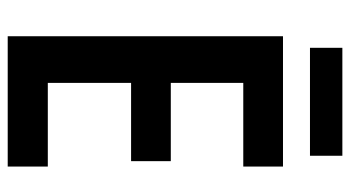

<svg xmlns="http://www.w3.org/2000/svg" viewBox="-225 -683 908 498"><g transform="rotate(90 229.0 -434.0)"><path d="M412 0H74V-714H412V-611H195V-423H398V-320H195V-104H412ZM384 -868V-784H104V-868Z"/></g></svg>

Font: Noto Sans Hebrew Condensed SemiBold
Style: Regular
Weight: 600
Width: 3
Designer: Monotype Design Team
Foundry: Monotype Imaging Inc.
Version: Version 2.004; ttfautohint (v1.8.4.7-5d5b)